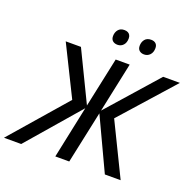

<svg xmlns="http://www.w3.org/2000/svg" viewBox="-204 -1068 1243 1227"><g transform="rotate(20 417.5 -455.0)"><path d="M-51.3 0 275.9 -376.5 108.9 -713.9H212.4L376.5 -375L448.7 -713.9H543.9L472.2 -375L771.5 -713.9H885.3L567.9 -357.4L742.2 0H634.8L468.3 -355L392.6 0H297.9L372.6 -355L65.9 0ZM607.4 -806.2Q587.9 -806.2 575.2 -816.9Q562.5 -827.6 562.5 -849.1Q562.5 -875 576.9 -892.6Q591.3 -910.2 619.1 -910.2Q639.6 -910.2 651.1 -899.4Q662.6 -888.7 662.6 -868.7Q662.6 -839.8 646.7 -823Q630.9 -806.2 607.4 -806.2ZM426.8 -806.2Q406.7 -806.2 394 -816.9Q381.3 -827.6 381.3 -849.1Q381.3 -875 395.8 -892.6Q410.2 -910.2 437 -910.2Q451.2 -910.2 460.9 -905.3Q470.7 -900.4 475.8 -891.1Q481 -881.8 481 -868.7Q481 -839.8 465.6 -823Q450.2 -806.2 426.8 -806.2Z"/></g></svg>

Font: Open Sans Medium
Style: Italic
Weight: 500
Italic angle: -12°
Designer: Monotype Design Team
Foundry: Monotype Imaging Inc.
Version: Version 3.000